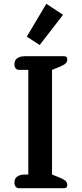

<svg xmlns="http://www.w3.org/2000/svg" viewBox="-20 -991 430 1011"><path d="M121 -798 224 -971 312 -913 189 -754ZM56 -30Q56 -51 71 -61.5Q86 -72 112 -72H129V-623H81Q69 -623 62.5 -631Q56 -639 56 -653Q56 -674 71 -684.5Q86 -695 111 -695H317Q327 -695 330.5 -690.5Q334 -686 334 -678Q334 -665 325.5 -657Q317 -649 296 -640L254 -623V-72L296 -55Q317 -46 325.5 -38Q334 -30 334 -17Q334 -9 330.5 -4.5Q327 0 317 0H81Q69 0 62.5 -8Q56 -16 56 -30Z"/></svg>

Font: MaitreeSemiBold
Style: Regular
Weight: 600
Designer: CadsonDemak Team
Foundry: CadsonDemak
Version: Version 1.000